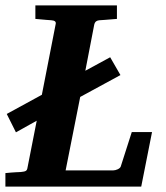

<svg xmlns="http://www.w3.org/2000/svg" viewBox="-35 -691 615 711"><path d="M528 -202H453L412 -74C409 -66 394 -60 384 -60H208L262 -332L411 -413L373 -479L281 -429L314 -600C317 -612 324 -615 333 -616C333 -616 365 -618 398 -621V-671H96V-621C125 -618 155 -616 155 -616C166 -615 174 -612 171 -601L120 -340L-10 -269L24 -201L101 -244L67 -71C65 -58 61 -56 42 -54C42 -54 12 -53 -15 -50V0H488Z"/></svg>

Font: Veleka
Style: Bold Italic
Weight: 700
Italic angle: -12°
Designer: Stefan Peev, Context Ltd, 2016; SIL International, 1997-2014.
Foundry: Stefan Peev, Context Ltd, 2016
Version: Version 5.000